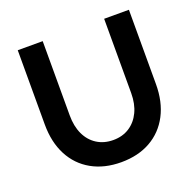

<svg xmlns="http://www.w3.org/2000/svg" viewBox="-125 -830 983 969"><g transform="rotate(-20 366.5 -345.0)"><path d="M367 10Q276 10 208.5 -28Q141 -66 104.5 -136Q68 -206 68 -301V-700H202V-301Q202 -243 222 -200Q242 -157 279.5 -133Q317 -109 367 -109Q417 -109 454 -133Q491 -157 511.5 -200Q532 -243 532 -301V-700H665V-301Q665 -206 628.5 -136Q592 -66 525 -28Q458 10 367 10Z"/></g></svg>

Font: Red Hat Text SemiBold
Style: Regular
Weight: 600
Designer: Pentagram, MCKL
Foundry: MCKL
Version: Version 1.030